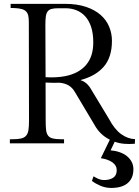

<svg xmlns="http://www.w3.org/2000/svg" viewBox="-20 -731 708 979"><path d="M30.3 -21H42.5Q69.8 -21 86.7 -24.7Q103.5 -28.3 112.8 -38.8Q122.1 -49.3 125 -67.6Q127.9 -85.9 127.9 -115.2L127 -617.7Q127 -636.7 124.3 -650.1Q121.6 -663.6 113.5 -672.1Q105.5 -680.7 90.8 -684.8Q76.2 -689 52.7 -689.9L34.2 -690.4V-711.4H310.5Q373 -711.4 418.5 -696Q463.9 -680.7 493.2 -654.8Q522.5 -628.9 536.6 -594.7Q550.8 -560.5 550.8 -522.9Q550.8 -439 509 -390.9Q467.3 -342.8 390.1 -322.8Q413.1 -314.5 426.8 -299.8Q440.4 -285.2 451.7 -263.7L536.1 -124Q564 -71.3 598.1 -46.9Q632.3 -22.5 668.5 -21.5L667.5 2Q638.7 4.4 613.3 2.2Q587.9 0 564.9 -8.3L543.9 35.6Q568.8 37.6 590.3 45.2Q611.8 52.7 627.2 65.2Q642.6 77.6 651.4 94.5Q660.2 111.3 660.2 131.8Q660.2 157.7 651.4 176Q642.6 194.3 626.7 206.1Q610.8 217.8 588.9 222.9Q566.9 228 540.5 227.1Q515.1 226.1 491.2 215.8Q467.3 205.6 448.7 191.4L457 168Q468.8 175.3 480.7 180.7Q492.7 186 505.4 187Q536.6 188 555.9 176Q575.2 164.1 575.2 136.7Q575.2 112.3 552.5 96.4Q529.8 80.6 494.1 75.7L540 -18.6Q489.3 -43.9 461.9 -94.2L362.8 -260.3Q349.1 -284.2 330.1 -295.4Q311 -306.6 284.2 -309.1Q267.1 -308.6 249.3 -308.8Q231.4 -309.1 212.4 -310.1L212.9 -117.7Q212.9 -88.4 214.8 -69.8Q216.8 -51.3 224.6 -40.3Q232.4 -29.3 248.3 -25.1Q264.2 -21 292 -21H306.6V0H30.3ZM212.4 -337.4Q267.6 -334 313 -342.8Q382.3 -356.9 418.9 -399.9Q455.6 -442.9 455.6 -514.6Q455.6 -559.6 445.1 -592.3Q434.6 -625 415.5 -646.5Q396.5 -668 370.4 -678.5Q344.2 -689 313 -689H278.8Q256.3 -689 243.2 -685.5Q230 -682.1 222.9 -672.6Q215.8 -663.1 213.6 -646.5Q211.4 -629.9 211.4 -603.5Z"/></svg>

Font: Varendra
Style: Regular
Weight: 400
Designer: Jacob Thomas
Foundry: Bangla Type Foundry
Version: Version 1.008